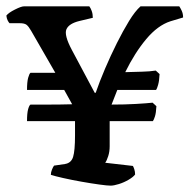

<svg xmlns="http://www.w3.org/2000/svg" viewBox="-25 -584 596 604"><path d="M323 0Q313 0 287.5 -3.5Q262 -7 231 -12.5Q200 -18 173.5 -24Q147 -30 135 -34Q135 -42 138.5 -50.5Q142 -59 145 -63L179 -68Q199 -71 205 -90.5Q211 -110 211 -158V-203H60Q60 -228 63.5 -240.5Q67 -253 71 -255Q95 -255 130 -255Q165 -255 202 -256L177 -301H60Q60 -326 63.5 -339Q67 -352 71 -355H149L73 -487Q65 -501 58.5 -506Q52 -511 37 -511H5Q2 -514 -1 -520Q-4 -526 -5 -535Q2 -544 22 -554Q42 -564 50 -564H256Q260 -559 263.5 -549.5Q267 -540 267 -528L225 -518Q192 -510 184 -492Q176 -474 201 -427L273 -292H276Q288 -327 305.5 -368Q323 -409 342.5 -448Q362 -487 381 -518Q400 -549 417 -564H539Q542 -560 546.5 -550.5Q551 -541 551 -529L511 -517Q471 -504 435 -461Q399 -418 369 -357Q399 -358 422.5 -358.5Q446 -359 465 -362L477 -351Q476 -330 472.5 -317.5Q469 -305 466 -301H344L326 -255Q368 -255 402.5 -257Q437 -259 455 -261L467 -250Q466 -229 462.5 -218Q459 -207 456 -203H320V-124Q320 -107 315.5 -93Q311 -79 306 -72L393 -62Q395 -59 397.5 -51.5Q400 -44 400 -35Q394 -27 379.5 -18.5Q365 -10 349 -5Q333 0 323 0Z"/></svg>

Font: Texturina 72pt
Style: Bold
Weight: 700
Designer: Guillermo Torres Carreño
Foundry: Omnibus-Type
Version: Version 1.002; ttfautohint (v1.8.3)